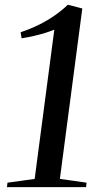

<svg xmlns="http://www.w3.org/2000/svg" viewBox="-20 -772 422 792"><path d="M11 -18.5 123 -34 204 -649.5Q188 -643 166.2 -636.2Q144.5 -629.5 119.8 -623.8Q95 -618 69 -614L65 -639Q105.5 -652.5 140.8 -670Q176 -687.5 206 -708.5Q236 -729.5 260 -752.5L319.5 -737L227 -34L337 -18.5L335 0H8.5Z"/></svg>

Font: Merriweather 144pt
Style: Italic
Weight: 400
Italic angle: -7.8°
Version: Version 2.101